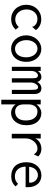

<svg xmlns="http://www.w3.org/2000/svg" viewBox="1162 -1670 675 3040"><g transform="rotate(90 1500.0 -150.5)"><path d="M457 -381 406 -322Q401 -325 401.5 -328.5Q402 -332 400.5 -338Q399 -344 393 -353Q387 -362 369 -377Q335 -405 276 -405Q247 -405 220.5 -393Q194 -381 174 -358.5Q154 -336 142 -304.5Q130 -273 130 -234Q130 -195 142 -162Q154 -129 175 -105Q196 -81 225 -67.5Q254 -54 289 -54Q358 -54 408 -110L450 -61Q382 11 283 11Q234 11 192.5 -7Q151 -25 120.5 -57Q90 -89 73 -132.5Q56 -176 56 -228Q56 -279 73 -323Q90 -367 120.5 -398.5Q151 -430 193.5 -448Q236 -466 286 -466Q340 -466 384.5 -443.5Q429 -421 457 -381Z M754 -467Q796 -467 833.5 -450.5Q871 -434 899 -403Q927 -372 943.5 -327.5Q960 -283 960 -228Q960 -172 944 -128Q928 -84 900 -52.5Q872 -21 834 -4.5Q796 12 753 12Q709 12 670.5 -6Q632 -24 603 -55.5Q574 -87 557 -131Q540 -175 540 -226Q540 -277 557.5 -322Q575 -367 604.5 -398.5Q634 -430 673 -448.5Q712 -467 754 -467ZM888 -226Q888 -269 876.5 -302.5Q865 -336 846 -359Q827 -382 802.5 -394Q778 -406 751 -406Q724 -406 699.5 -394Q675 -382 656.5 -359Q638 -336 627 -303.5Q616 -271 616 -230Q616 -190 627 -157Q638 -124 656.5 -100Q675 -76 700 -63Q725 -50 753 -50Q781 -50 805.5 -61.5Q830 -73 848.5 -95.5Q867 -118 877.5 -151Q888 -184 888 -226Z M1038 0V-457H1104V-412Q1120 -437 1145 -452.5Q1170 -468 1198 -468Q1227 -468 1249.5 -449Q1272 -430 1278 -401Q1291 -431 1319 -449.5Q1347 -468 1380 -468Q1427 -468 1449 -434.5Q1471 -401 1469 -351V0H1403V-324Q1403 -355 1400 -373Q1397 -391 1390 -400.5Q1383 -410 1376 -412.5Q1369 -415 1358 -415Q1345 -415 1332 -404.5Q1319 -394 1309 -378Q1299 -362 1293 -341.5Q1287 -321 1287 -302V0H1220V-318Q1220 -375 1209.5 -394Q1199 -413 1173 -413Q1149 -413 1126.5 -384.5Q1104 -356 1104 -305V0Z M1560 -457H1633V-387Q1656 -424 1694.5 -445.5Q1733 -467 1772 -467Q1810 -467 1844.5 -452.5Q1879 -438 1905.5 -409Q1932 -380 1947.5 -336Q1963 -292 1963 -232Q1963 -172 1946.5 -126Q1930 -80 1903 -49.5Q1876 -19 1841.5 -3.5Q1807 12 1771 12Q1729 12 1693 -7Q1657 -26 1634 -60V167H1560ZM1633 -190Q1635 -116 1667 -84Q1699 -52 1746 -52Q1771 -52 1796 -60Q1821 -68 1842 -87.5Q1863 -107 1875.5 -139Q1888 -171 1888 -219Q1888 -307 1851.5 -355.5Q1815 -404 1749 -406Q1729 -406 1708 -399Q1687 -392 1670.5 -375Q1654 -358 1643.5 -329.5Q1633 -301 1633 -259Z M2099 -457H2174L2172 -369Q2193 -417 2238.5 -442.5Q2284 -468 2336 -468Q2410 -468 2458 -418L2425 -349Q2414 -364 2405 -374Q2396 -384 2385.5 -391Q2375 -398 2362.5 -402Q2350 -406 2332 -406Q2299 -406 2270 -390.5Q2241 -375 2219.5 -349.5Q2198 -324 2185 -291Q2172 -258 2172 -222V1H2099Z M2759 -468Q2795 -468 2829 -455Q2863 -442 2888.5 -415.5Q2914 -389 2929.5 -348Q2945 -307 2945 -251Q2945 -243 2944.5 -234.5Q2944 -226 2943 -218H2618Q2620 -170 2634.5 -137.5Q2649 -105 2671 -85Q2693 -65 2720 -56.5Q2747 -48 2774 -48Q2845 -48 2892 -99L2932 -60Q2874 10 2772 10Q2722 10 2680.5 -5.5Q2639 -21 2610 -51Q2581 -81 2565 -125.5Q2549 -170 2549 -227Q2549 -285 2565.5 -330Q2582 -375 2610.5 -405.5Q2639 -436 2677 -452Q2715 -468 2759 -468ZM2621 -274H2872Q2872 -278 2872.5 -281.5Q2873 -285 2873 -290Q2873 -315 2863.5 -337.5Q2854 -360 2838 -376.5Q2822 -393 2800.5 -403Q2779 -413 2754 -413Q2707 -413 2669 -379.5Q2631 -346 2621 -274Z"/></g></svg>

Font: InconsolataGo
Style: Regular
Weight: 400
Designer: Raph Levien, Kirill Tkachev
Foundry: Cyreal
Version: Version 1.013